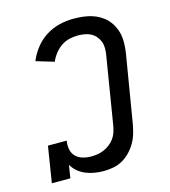

<svg xmlns="http://www.w3.org/2000/svg" viewBox="-111 -832 823 930"><g transform="rotate(-15 300.0 -367.5)"><path d="M295 8Q271 8 248 4Q225 0 204.5 -8.5Q184 -17 167 -31.5Q150 -46 139 -65L129 0H36L65 -181H159Q155 -159 159 -138Q163 -117 177 -102.5Q191 -88 212 -82Q233 -76 254 -76Q270 -76 286 -78.5Q302 -81 317.5 -87.5Q333 -94 347 -104.5Q361 -115 371 -128.5Q381 -142 386.5 -157.5Q392 -173 395 -189L451 -531Q454 -548 454 -565.5Q454 -583 448.5 -598Q443 -613 432.5 -625.5Q422 -638 408 -645.5Q394 -653 377 -656Q360 -659 343 -659Q322 -659 300 -654Q278 -649 259 -636Q240 -623 225.5 -604.5Q211 -586 202 -565L112 -592Q126 -626 149.5 -656Q173 -686 205 -706Q237 -726 272.5 -734.5Q308 -743 343 -743Q366 -743 389 -740.5Q412 -738 433.5 -731.5Q455 -725 474 -713.5Q493 -702 507.5 -686.5Q522 -671 532 -651Q542 -631 546.5 -609Q551 -587 550 -564Q549 -541 546 -518L489 -175Q485 -152 478 -128.5Q471 -105 458.5 -83.5Q446 -62 428 -43.5Q410 -25 388.5 -13Q367 -1 342.5 3.5Q318 8 295 8Z"/></g></svg>

Font: Iosevka Slab Medium Extended
Style: Italic
Weight: 500
Width: 7
Italic angle: -9°
Monospace: yes
Designer: Belleve Invis
Foundry: Belleve Invis
Version: Version 11.1.0; ttfautohint (v1.8.3)